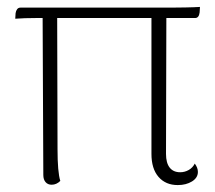

<svg xmlns="http://www.w3.org/2000/svg" viewBox="-20 -524 621 554"><path d="M460 -472 459 -80Q459 -54 469.5 -40.5Q480 -27 500 -27Q513 -27 524.5 -33.5Q536 -40 542 -52Q551 -40 551 -28Q551 -11 534 -0.5Q517 10 493 10Q458 10 437.5 -13.5Q417 -37 417 -80V-472H145L146 -94Q146 -27 154 -2Q143 9 129 9Q118 9 111.5 1.5Q105 -6 105 -19L103 -472H84Q50 -472 24 -470L25 -486Q26 -493 29.5 -497.5Q33 -502 39 -502H473Q489 -502 515 -502.5Q541 -503 557 -504L556 -488Q554 -472 543 -472Z"/></svg>

Font: Arima Madurai ExtraLight
Style: Regular
Weight: 275
Designer: Joana Correia and Natanael Gama
Foundry: NDISCOVER
Version: Version 1.019